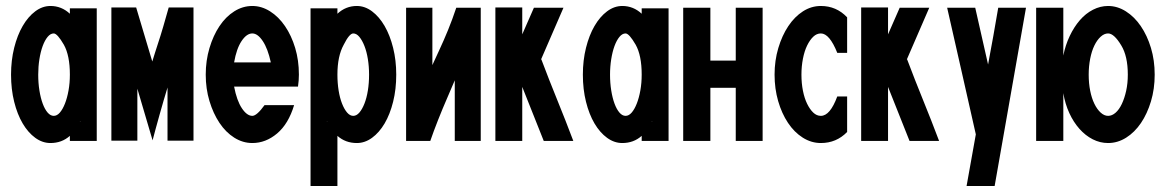

<svg xmlns="http://www.w3.org/2000/svg" viewBox="-20 -474 3905 643"><path d="M304 -446V-2H214V-19Q187 5 149 5Q122 5 98 -12.5Q74 -30 56 -60.5Q38 -91 27.5 -133Q17 -175 17 -224Q17 -272 27.5 -314Q38 -356 56 -387Q74 -418 98 -436Q122 -454 149 -454Q186 -454 214 -428V-446ZM248 -68Q248 -67 247 -67H250ZM194 -324Q172 -362 160 -362Q149 -362 139.5 -350.5Q130 -339 123 -320Q116 -301 112 -276Q108 -251 108 -224Q108 -196 112 -171Q116 -146 123 -127Q130 -108 139.5 -97Q149 -86 160 -86Q171 -86 180.5 -97Q190 -108 197.5 -127Q205 -146 209.5 -171Q214 -196 214 -224Q214 -288 194 -324Z M353 -3V-449H436L490 -268Q495 -283 499 -297Q503 -311 508 -325Q518 -355 527 -386Q536 -417 545 -449H628V-3H541V-181Q535 -162 528 -137.5Q521 -113 514 -88.5Q507 -64 501 -41.5Q495 -19 491 -4L440 -177V-3Z M825 -454Q856 -454 884.5 -436Q913 -418 934.5 -386.5Q956 -355 968.5 -313.5Q981 -272 981 -224Q981 -205 978 -184H764Q773 -137 790 -111.5Q807 -86 825 -86Q840 -86 866 -122H965Q946 -59 908 -27Q870 5 825 5Q793 5 764.5 -13Q736 -31 715 -62.5Q694 -94 681.5 -135.5Q669 -177 669 -224Q669 -271 681.5 -313Q694 -355 715 -386.5Q736 -418 764.5 -436Q793 -454 825 -454ZM887 -265Q877 -311 860 -336.5Q843 -362 825 -362Q806 -362 789 -336.5Q772 -311 764 -265Z M1020 -446H1110V-428Q1138 -454 1175 -454Q1202 -454 1226 -436Q1250 -418 1268 -387Q1286 -356 1296.5 -314Q1307 -272 1307 -224Q1307 -175 1296.5 -133Q1286 -91 1268 -60.5Q1250 -30 1226 -12.5Q1202 5 1175 5Q1137 5 1110 -19V149H1020ZM1074 -67H1076V-68ZM1075 -378V-377ZM1131 -324Q1110 -286 1110 -224Q1110 -196 1114 -171Q1118 -146 1125.5 -127Q1133 -108 1142.5 -97Q1152 -86 1163 -86Q1174 -86 1183.5 -97Q1193 -108 1200.5 -127Q1208 -146 1212 -171Q1216 -196 1216 -224Q1216 -251 1212 -276Q1208 -301 1200.5 -320Q1193 -339 1183.5 -350.5Q1174 -362 1163 -362Q1150 -362 1131 -324Z M1503 -2V-205Q1497 -191 1491 -177Q1485 -163 1479 -149Q1462 -110 1447 -72Q1432 -34 1421 -2H1340V-448H1428V-256Q1433 -267 1439.5 -281Q1446 -295 1451 -306Q1466 -338 1480.5 -373.5Q1495 -409 1508 -448H1590V-2Z M1729 -449V-359Q1739 -381 1748.5 -403.5Q1758 -426 1768 -448H1867L1792 -275H1793Q1819 -206 1846.5 -138.5Q1874 -71 1900 -2H1801L1729 -183V-2H1639V-449Z M2219 -446V-2H2129V-19Q2102 5 2064 5Q2037 5 2013 -12.5Q1989 -30 1971 -60.5Q1953 -91 1942.5 -133Q1932 -175 1932 -224Q1932 -272 1942.5 -314Q1953 -356 1971 -387Q1989 -418 2013 -436Q2037 -454 2064 -454Q2101 -454 2129 -428V-446ZM2163 -68Q2163 -67 2162 -67H2165ZM2109 -324Q2087 -362 2075 -362Q2064 -362 2054.5 -350.5Q2045 -339 2038 -320Q2031 -301 2027 -276Q2023 -251 2023 -224Q2023 -196 2027 -171Q2031 -146 2038 -127Q2045 -108 2054.5 -97Q2064 -86 2075 -86Q2086 -86 2095.5 -97Q2105 -108 2112.5 -127Q2120 -146 2124.5 -171Q2129 -196 2129 -224Q2129 -288 2109 -324Z M2534 -448V-2H2444V-180H2359V-2H2268V-448H2359V-271H2444V-448Z M2729 -454Q2781 -454 2817 -416V-297H2784Q2758 -362 2729 -362Q2715 -362 2703.5 -351Q2692 -340 2683 -321.5Q2674 -303 2669 -277.5Q2664 -252 2664 -224Q2664 -195 2669 -170Q2674 -145 2683 -126.5Q2692 -108 2703.5 -97Q2715 -86 2729 -86Q2760 -86 2784 -151H2817V-32Q2781 5 2729 5Q2697 5 2668.5 -13Q2640 -31 2619 -62.5Q2598 -94 2586 -135.5Q2574 -177 2574 -224Q2574 -271 2586.5 -313Q2599 -355 2620 -386.5Q2641 -418 2669 -436Q2697 -454 2729 -454Z M2954 -449V-359Q2964 -381 2973.5 -403.5Q2983 -426 2993 -448H3092L3017 -275H3018Q3044 -206 3071.5 -138.5Q3099 -71 3125 -2H3026L2954 -183V-2H2864V-449Z M3416 -448 3311 149H3217L3248 -24Q3225 -128 3200 -236.5Q3175 -345 3152 -448H3246L3289 -258Q3298 -306 3306.5 -353Q3315 -400 3323 -448Z M3541 -448V-288Q3548 -323 3562.5 -353.5Q3577 -384 3596.5 -406.5Q3616 -429 3640.5 -441.5Q3665 -454 3691 -454Q3722 -454 3750.5 -436Q3779 -418 3800.5 -386.5Q3822 -355 3834.5 -313.5Q3847 -272 3847 -224Q3847 -176 3834.5 -134.5Q3822 -93 3801 -62Q3780 -31 3751.5 -13Q3723 5 3691 5Q3664 5 3639.5 -7.5Q3615 -20 3595 -42.5Q3575 -65 3561 -95.5Q3547 -126 3541 -162V-2H3450V-448ZM3735 -322Q3711 -362 3691 -362Q3678 -362 3666 -351Q3654 -340 3645 -321.5Q3636 -303 3631 -277.5Q3626 -252 3626 -224Q3626 -195 3631 -170Q3636 -145 3645 -126.5Q3654 -108 3666 -97Q3678 -86 3691 -86Q3704 -86 3716 -96.5Q3728 -107 3737 -126Q3746 -145 3751.5 -170Q3757 -195 3757 -224Q3757 -286 3735 -322Z"/></svg>

Font: Fundamental  Brigade Condensed
Style: Regular
Weight: 400
Width: 3
Designer: Peter Wiegel, original typeface by Carl Albert Fahrenwaldt 1901
Foundry: Peter Wiegel
Version: Version 0.000 2012 initial release